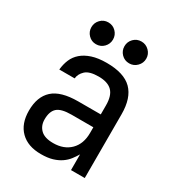

<svg xmlns="http://www.w3.org/2000/svg" viewBox="-172 -818 855 931"><g transform="rotate(30 255.0 -352.5)"><path d="M197 6Q124 6 83 -34.5Q42 -75 42 -148Q42 -226 86 -266Q130 -306 227 -306H353V-357Q353 -411 328.5 -435.5Q304 -460 253 -460Q201 -460 179.5 -439.5Q158 -419 156 -394H70Q73 -425 84 -451Q95 -477 117 -496Q139 -515 172.5 -526Q206 -537 254 -537Q351 -537 395.5 -492.5Q440 -448 440 -357V0H363V-88Q353 -71 340 -54Q327 -37 307.5 -23.5Q288 -10 261.5 -2Q235 6 197 6ZM222 -70Q282 -70 317.5 -105.5Q353 -141 353 -202V-234H231Q174 -234 151.5 -214Q129 -194 129 -149Q129 -114 151.5 -92Q174 -70 222 -70ZM162 -589Q137 -589 119.5 -607Q102 -625 102 -650Q102 -675 119.5 -693Q137 -711 162 -711Q188 -711 205.5 -693Q223 -675 223 -650Q223 -625 205.5 -607Q188 -589 162 -589ZM348 -589Q322 -589 304.5 -607Q287 -625 287 -650Q287 -675 304.5 -693Q322 -711 348 -711Q373 -711 391 -693Q409 -675 409 -650Q409 -625 391 -607Q373 -589 348 -589Z"/></g></svg>

Font: Golos UI VF
Style: Regular
Weight: 400
Designer: A.Korolkova, Vitaly Kuzmin
Foundry: ParaType Ltd
Version: Version 2.000